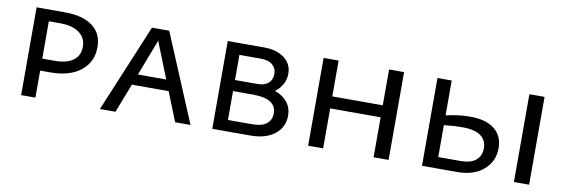

<svg xmlns="http://www.w3.org/2000/svg" viewBox="-42 -738 2970 1008"><g transform="rotate(10 1443.0 -234.0)"><path d="M440 -317Q440 -238 381 -191Q322 -144 219 -144H165V0H89V-468H240Q335 -468 387.5 -429Q440 -390 440 -317ZM364 -306Q364 -353 327.5 -380Q291 -407 227 -407H165V-208H232Q295 -208 329.5 -233Q364 -258 364 -306Z M848 -155H652L592 0H509L704 -468H796L992 0H910ZM825 -213 748 -406 674 -213Z M1488 -137Q1488 -75 1440.5 -37.5Q1393 0 1310 0H1108V-468H1302Q1369 -468 1410 -437Q1451 -406 1451 -354Q1451 -324 1437 -298Q1423 -272 1398 -253Q1441 -238 1464.5 -208Q1488 -178 1488 -137ZM1181 -407V-273H1301Q1338 -273 1358.5 -291Q1379 -309 1379 -341Q1379 -370 1357.5 -388.5Q1336 -407 1292 -407ZM1412 -137Q1412 -174 1381.5 -194Q1351 -214 1288 -214H1181V-60H1312Q1361 -60 1386.5 -80Q1412 -100 1412 -137Z M2048 -468V0H1968V-213H1699V0H1619V-468H1699V-277H1968V-468Z M2606 -161Q2606 -90 2554 -45Q2502 0 2415 0H2226V-468H2302V-282Q2366 -298 2432 -298Q2516 -298 2561 -261.5Q2606 -225 2606 -161ZM2797 -468V0H2716V-468ZM2530 -147Q2530 -189 2498.5 -212.5Q2467 -236 2401 -236Q2351 -236 2302 -230V-60H2424Q2475 -60 2502.5 -83Q2530 -106 2530 -147Z"/></g></svg>

Font: Ysabeau SC Medium
Style: Regular
Weight: 500
Designer: Christian Thalmann (Catharsis Fonts)
Version: Version 0.003